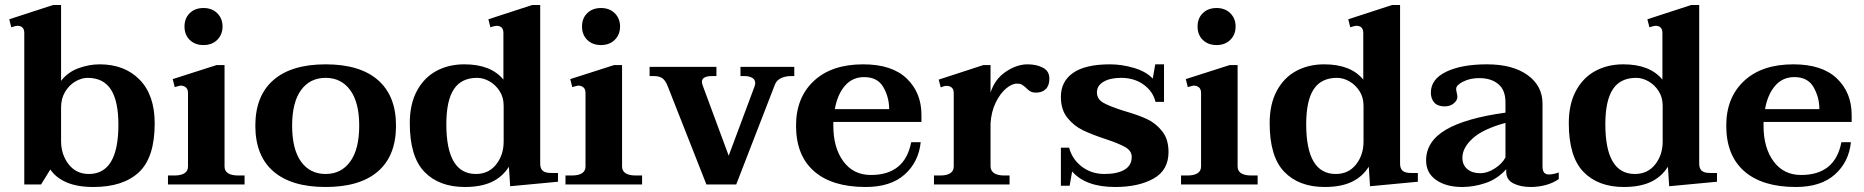

<svg xmlns="http://www.w3.org/2000/svg" viewBox="-20 -737 7447 767"><path d="M181 -60 144 0H77V-605Q77 -634 49 -634Q43 -634 25 -628L17 -660L192 -717H224V-414Q251 -449 293.5 -464.5Q336 -480 378 -480Q478 -480 538 -418.5Q598 -357 598 -244Q598 -108 535 -49Q472 10 353 10Q289 10 246 -8.5Q203 -27 181 -60ZM453 -239Q453 -333 423 -379.5Q393 -426 330 -426Q306 -426 281 -411.5Q256 -397 240 -370Q224 -343 224 -308V-173Q224 -120 254 -81Q284 -42 335 -42Q453 -42 453 -239Z M717 -631Q717 -664 738 -684.5Q759 -705 793 -705Q827 -705 848 -684Q869 -663 869 -631Q869 -599 848 -578Q827 -557 793 -557Q759 -557 738 -577.5Q717 -598 717 -631ZM651 -36H677Q703 -36 717 -45Q731 -54 731 -72V-365Q731 -381 722.5 -388Q714 -395 702 -395Q699 -395 692.5 -393Q686 -391 678 -389L670 -421L845 -477H877V-72Q877 -54 891 -45Q905 -36 931 -36H957V0H651Z M1000 -235Q1000 -354 1072 -417Q1144 -480 1281 -480Q1418 -480 1490 -417Q1562 -354 1562 -235Q1562 -115 1490 -52.5Q1418 10 1281 10Q1144 10 1072 -52.5Q1000 -115 1000 -235ZM1415 -235Q1415 -328 1379 -377Q1343 -426 1281 -426Q1218 -426 1182.5 -377Q1147 -328 1147 -235Q1147 -141 1182.5 -91.5Q1218 -42 1281 -42Q1343 -42 1379 -91.5Q1415 -141 1415 -235Z M1617 -245Q1617 -321 1645.5 -374Q1674 -427 1723 -453.5Q1772 -480 1835 -480Q1941 -480 1991 -419V-605Q1991 -634 1963 -634Q1957 -634 1939 -628L1931 -660L2106 -717H2138V-83Q2138 -64 2148 -55Q2158 -46 2182 -46H2209V-11L2018 7L2013 -71Q1987 -30 1944 -10Q1901 10 1837 10Q1734 10 1675.5 -50.5Q1617 -111 1617 -245ZM1992 -171V-315Q1992 -348 1976 -373Q1960 -398 1935.5 -412Q1911 -426 1886 -426Q1823 -426 1793 -380.5Q1763 -335 1763 -241Q1763 -42 1881 -42Q1932 -42 1962 -80Q1992 -118 1992 -171Z M2305 -631Q2305 -664 2326 -684.5Q2347 -705 2381 -705Q2415 -705 2436 -684Q2457 -663 2457 -631Q2457 -599 2436 -578Q2415 -557 2381 -557Q2347 -557 2326 -577.5Q2305 -598 2305 -631ZM2239 -36H2265Q2291 -36 2305 -45Q2319 -54 2319 -72V-365Q2319 -381 2310.5 -388Q2302 -395 2290 -395Q2287 -395 2280.5 -393Q2274 -391 2266 -389L2258 -421L2433 -477H2465V-72Q2465 -54 2479 -45Q2493 -36 2519 -36H2545V0H2239Z M2648 -391Q2639 -415 2626.5 -424Q2614 -433 2594 -433H2575V-470H2842V-433H2822Q2805 -433 2794.5 -427.5Q2784 -422 2784 -410Q2784 -404 2787 -396L2891 -115L2994 -391Q2997 -399 2997 -405Q2997 -419 2985 -426Q2973 -433 2957 -433H2938V-470H3153V-433H3138Q3118 -433 3100.5 -425Q3083 -417 3076 -400L2921 0H2802Z M3309 -250V-234Q3309 -147 3349 -92.5Q3389 -38 3459 -38Q3595 -38 3620 -169H3658Q3650 -90 3594 -40Q3538 10 3438 10Q3304 10 3232 -53Q3160 -116 3160 -235Q3160 -347 3231 -413.5Q3302 -480 3428 -480Q3543 -480 3602 -423.5Q3661 -367 3661 -278V-250ZM3315 -301H3532Q3532 -348 3509 -388.5Q3486 -429 3432 -429Q3385 -429 3355 -394Q3325 -359 3315 -301Z M4172 -423Q4172 -395 4157.5 -381Q4143 -367 4119 -367Q4105 -367 4096 -372Q4087 -377 4079 -386Q4069 -395 4062 -399Q4055 -403 4043 -403Q4022 -403 3998.5 -383Q3975 -363 3957.5 -327Q3940 -291 3937 -244V-73Q3937 -55 3951 -45.5Q3965 -36 3991 -36H4013V0H3711V-36H3737Q3762 -36 3776 -45Q3790 -54 3790 -72V-365Q3790 -380 3782 -387Q3774 -394 3762 -394Q3752 -394 3738 -388L3730 -419L3908 -477H3937V-367Q3954 -421 3998 -450.5Q4042 -480 4085 -480Q4121 -480 4146.5 -466.5Q4172 -453 4172 -423Z M4263 -52 4253 5H4218V-147H4251Q4263 -101 4301.5 -71.5Q4340 -42 4392 -42Q4443 -42 4472 -59Q4501 -76 4501 -110Q4501 -134 4476.5 -148.5Q4452 -163 4398 -181Q4343 -199 4306.5 -216.5Q4270 -234 4244 -266.5Q4218 -299 4218 -350Q4218 -412 4267 -446Q4316 -480 4414 -480Q4462 -480 4510.5 -465.5Q4559 -451 4585 -423L4595 -480H4630V-330H4596Q4586 -372 4548.5 -399Q4511 -426 4459 -426Q4415 -426 4388.5 -410.5Q4362 -395 4362 -368Q4362 -341 4387.5 -326.5Q4413 -312 4470 -294Q4526 -278 4561.5 -261.5Q4597 -245 4622.5 -213Q4648 -181 4648 -130Q4648 -57 4588 -23.5Q4528 10 4435 10Q4317 10 4263 -52Z M4764 -631Q4764 -664 4785 -684.5Q4806 -705 4840 -705Q4874 -705 4895 -684Q4916 -663 4916 -631Q4916 -599 4895 -578Q4874 -557 4840 -557Q4806 -557 4785 -577.5Q4764 -598 4764 -631ZM4698 -36H4724Q4750 -36 4764 -45Q4778 -54 4778 -72V-365Q4778 -381 4769.5 -388Q4761 -395 4749 -395Q4746 -395 4739.5 -393Q4733 -391 4725 -389L4717 -421L4892 -477H4924V-72Q4924 -54 4938 -45Q4952 -36 4978 -36H5004V0H4698Z M5052 -245Q5052 -321 5080.5 -374Q5109 -427 5158 -453.5Q5207 -480 5270 -480Q5376 -480 5426 -419V-605Q5426 -634 5398 -634Q5392 -634 5374 -628L5366 -660L5541 -717H5573V-83Q5573 -64 5583 -55Q5593 -46 5617 -46H5644V-11L5453 7L5448 -71Q5422 -30 5379 -10Q5336 10 5272 10Q5169 10 5110.5 -50.5Q5052 -111 5052 -245ZM5427 -171V-315Q5427 -348 5411 -373Q5395 -398 5370.5 -412Q5346 -426 5321 -426Q5258 -426 5228 -380.5Q5198 -335 5198 -241Q5198 -42 5316 -42Q5367 -42 5397 -80Q5427 -118 5427 -171Z M5677 -96Q5677 -172 5755.5 -218.5Q5834 -265 5994 -287V-329Q5994 -377 5965.5 -401Q5937 -425 5889 -425Q5853 -425 5825 -411Q5797 -397 5797 -382Q5797 -377 5799.5 -366Q5802 -355 5802 -349Q5802 -337 5788 -324.5Q5774 -312 5751 -312Q5723 -312 5709.5 -327.5Q5696 -343 5696 -367Q5696 -421 5757.5 -450.5Q5819 -480 5920 -480Q6023 -480 6082.5 -437Q6142 -394 6142 -323V-73Q6142 -55 6148.5 -47.5Q6155 -40 6168 -40Q6183 -40 6207 -48V-22Q6187 -7 6157 1.5Q6127 10 6095 10Q6054 10 6025.5 -4.5Q5997 -19 5997 -51V-61Q5962 -22 5915 -6Q5868 10 5821 10Q5757 10 5717 -18Q5677 -46 5677 -96ZM5994 -108V-246Q5905 -222 5863.5 -184.5Q5822 -147 5822 -107Q5822 -78 5841.5 -61.5Q5861 -45 5894 -45Q5921 -45 5950.5 -63.5Q5980 -82 5994 -108Z M6247 -245Q6247 -321 6275.5 -374Q6304 -427 6353 -453.5Q6402 -480 6465 -480Q6571 -480 6621 -419V-605Q6621 -634 6593 -634Q6587 -634 6569 -628L6561 -660L6736 -717H6768V-83Q6768 -64 6778 -55Q6788 -46 6812 -46H6839V-11L6648 7L6643 -71Q6617 -30 6574 -10Q6531 10 6467 10Q6364 10 6305.5 -50.5Q6247 -111 6247 -245ZM6622 -171V-315Q6622 -348 6606 -373Q6590 -398 6565.5 -412Q6541 -426 6516 -426Q6453 -426 6423 -380.5Q6393 -335 6393 -241Q6393 -42 6511 -42Q6562 -42 6592 -80Q6622 -118 6622 -171Z M7025 -250V-234Q7025 -147 7065 -92.5Q7105 -38 7175 -38Q7311 -38 7336 -169H7374Q7366 -90 7310 -40Q7254 10 7154 10Q7020 10 6948 -53Q6876 -116 6876 -235Q6876 -347 6947 -413.5Q7018 -480 7144 -480Q7259 -480 7318 -423.5Q7377 -367 7377 -278V-250ZM7031 -301H7248Q7248 -348 7225 -388.5Q7202 -429 7148 -429Q7101 -429 7071 -394Q7041 -359 7031 -301Z"/></svg>

Font: Taviraj SemiBold
Style: Regular
Weight: 600
Designer: Katatrad Team
Foundry: CadsonDemak
Version: Version 1.001